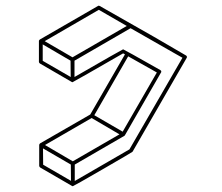

<svg xmlns="http://www.w3.org/2000/svg" viewBox="-20 -662 772 667"><path d="M232.9 -15.1Q231.9 -15.1 231.4 -15.4Q231 -15.6 230.5 -16.1H230L119.6 -80.1Q116.7 -82 116.2 -85.9V-158.7Q116.7 -162.1 119.6 -164.1L293.5 -264.2L414.1 -473.1L407.7 -476.6Q233.9 -376.5 231.9 -376.5H230.5L118.7 -441.4Q115.7 -443.4 115.2 -446.8V-520Q115.7 -522.9 118.7 -524.9L321.8 -642.1H323.7Q325.2 -642.1 326.7 -641.1L515.6 -533.7Q626.5 -469.2 626.7 -469Q627 -468.8 627.7 -468Q628.4 -467.3 628.7 -466.6Q628.9 -465.8 629.2 -465.6Q629.4 -465.3 629.4 -462.9Q628.9 -462.4 628.9 -461.9Q628.9 -461.4 628.7 -461.2Q628.4 -460.9 628.4 -460.7Q628.4 -460.4 440.4 -134.8Q439.5 -133.3 337.2 -74.2Q234.9 -15.1 232.9 -15.1ZM225.6 -394.5 225.1 -451.2 128.4 -507.8V-450.7ZM231.9 -462.9 420.4 -571.8 323.2 -627.9 135.3 -519ZM406.2 -204.6 524.9 -410.2 425.3 -466.3 307.6 -261.7ZM226.6 -33.7 226.1 -90.3 129.4 -146.5 129.9 -89.8ZM232.9 -101.6 395 -195.3 298.3 -252 136.2 -158.2ZM239.7 -33.2 429.7 -143.1 613.8 -461.4Q611.3 -462.4 583.5 -478.5L433.6 -564L238.8 -451.2V-394.5Q405.8 -490.7 407.7 -490.7Q409.7 -490.7 537.1 -418.5Q540.5 -416.5 540.5 -412.1L414.1 -192.4L412.1 -189.9H411.6L239.7 -90.3Z"/></svg>

Font: 3D Isometric
Style: Regular
Weight: 400
Designer: GGBotNet
Version: 1.10